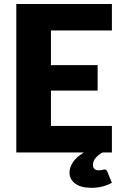

<svg xmlns="http://www.w3.org/2000/svg" viewBox="-20 -748 605 942"><path d="M492 83.5Q502.5 83.5 506 93L529 148.5Q511.5 159 485.5 166.2Q459.5 173.5 430 173.5Q376.5 173.5 348.8 152.5Q321 131.5 321 99Q321 73.5 337.8 48Q354.5 22.5 392 0H60V-728.5H529V-598.5H230V-428.5H459V-303.5H230V-130H529V0H483Q463.5 10.5 449.8 26.2Q436 42 436 61Q436 73 442.8 80.2Q449.5 87.5 463 87.5Q470.5 87.5 475 87Q479.5 86.5 482.5 85.8Q485.5 85 487.5 84.2Q489.5 83.5 492 83.5Z"/></svg>

Font: LatoHex
Style: Regular
Weight: 900
Designer: Lukasz Dziedzic
Foundry: tyPoland Lukasz Dziedzic
Version: Version 1.104; Western+Polish opensource